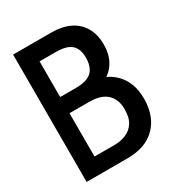

<svg xmlns="http://www.w3.org/2000/svg" viewBox="-168 -807 843 914"><g transform="rotate(-30 253.0 -350.0)"><path d="M251 -700H41V0H265Q334 0 380.5 -25.5Q427 -51 451.5 -97.5Q476 -144 476 -207Q476 -254 462.5 -289Q449 -324 425 -348.5Q401 -373 372 -386Q394 -401 409 -422Q424 -443 431.5 -469Q439 -495 439 -525Q439 -582 416 -621Q393 -660 351 -680Q309 -700 251 -700ZM220 -413H134V-609H225Q261 -609 285.5 -599.5Q310 -590 322 -569Q334 -548 334 -515Q334 -480 322 -457Q310 -434 285 -423.5Q260 -413 220 -413ZM245 -86H134V-324H243Q286 -324 314.5 -310.5Q343 -297 357 -271Q371 -245 371 -210Q371 -163 353 -136Q335 -109 306 -97.5Q277 -86 245 -86Z"/></g></svg>

Font: Advent Pro SemiBold
Style: Regular
Weight: 600
Designer: VivaRado, Andreas Kalpakidis
Foundry: VivaRado, Andreas Kalpakidis
Version: Version 3.000